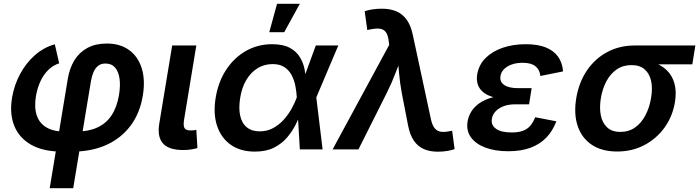

<svg xmlns="http://www.w3.org/2000/svg" viewBox="-20 -785 3674 1009"><path d="M241.2 204.1 336.4 -371.6Q345.7 -427.2 371.3 -468.8Q397 -510.3 439.5 -533.2Q481.9 -556.2 541.5 -556.2Q611.3 -556.2 658.4 -522Q705.6 -487.8 724.9 -426Q744.1 -364.3 730.5 -282.2Q715.3 -189.9 665.8 -124Q616.2 -58.1 538.6 -23.2Q460.9 11.7 360.4 11.7H305.2Q207 11.7 143.8 -24.2Q80.6 -60.1 54.9 -124Q29.3 -188 43.5 -272.9Q54.7 -338.4 85.7 -396Q116.7 -453.6 163.3 -494.9Q210 -536.1 268.1 -552.2L291 -452.1Q260.7 -442.9 235.8 -419.4Q210.9 -396 193.8 -360.6Q176.8 -325.2 168.9 -280.3Q159.2 -220.2 173.1 -178.7Q187 -137.2 224.4 -115.2Q261.7 -93.3 322.8 -93.3H377.9Q443.4 -93.3 490.5 -114.5Q537.6 -135.7 566.2 -178.7Q594.7 -221.7 605.5 -286.6Q613.3 -335 608.2 -371.8Q603 -408.7 584.7 -429.9Q566.4 -451.2 534.2 -451.2Q510.7 -451.2 495.6 -439Q480.5 -426.8 471.4 -406Q462.4 -385.3 458 -358.9L364.7 204.1Z M942.9 3.4Q866.7 3.4 836.2 -31.5Q805.7 -66.4 816.9 -134.8L884.8 -545.9H1011.7L947.3 -155.8Q942.4 -126 949.2 -112.8Q956.1 -99.6 980 -99.6Q992.7 -99.6 999.5 -100.3Q1006.3 -101.1 1011.7 -103L1017.6 -6.8Q1006.3 -3.4 986.6 0Q966.8 3.4 942.9 3.4Z M1318.8 11.7Q1244.1 11.7 1193.1 -23.9Q1142.1 -59.6 1120.8 -123.5Q1099.6 -187.5 1113.3 -271Q1127.4 -356.4 1169.2 -419.4Q1210.9 -482.4 1272.9 -517.6Q1335 -552.7 1410.2 -552.7Q1468.3 -552.7 1503.4 -533.4Q1538.6 -514.2 1556.6 -483.6Q1574.7 -453.1 1581.1 -418.7Q1587.4 -384.3 1587.4 -354.5H1629.9L1642.1 -274.4L1675.3 0H1555.7L1539.6 -274.4Q1538.1 -303.2 1532.2 -333.5Q1526.4 -363.8 1512.7 -389.9Q1499 -416 1474.9 -432.1Q1450.7 -448.2 1412.6 -448.2Q1369.1 -448.2 1334 -426.8Q1298.8 -405.3 1274.9 -365.7Q1251 -326.2 1242.2 -270.5Q1233.4 -216.3 1242.2 -176.8Q1251 -137.2 1277.1 -116Q1303.2 -94.7 1344.7 -94.7Q1382.8 -94.7 1414.1 -111.3Q1445.3 -127.9 1469.7 -154.5Q1494.1 -181.2 1511.5 -212.2Q1528.8 -243.2 1539.1 -271.5L1639.6 -545.9H1757.8L1641.6 -271.5L1603.5 -196.3H1563Q1551.8 -166 1533.9 -130.4Q1516.1 -94.7 1488.5 -62.3Q1460.9 -29.8 1419.7 -9Q1378.4 11.7 1318.8 11.7ZM1395 -615.7 1436 -765.1H1555.7L1473.6 -615.7Z M1728 0 2025.4 -549.3 2022.5 -571.3Q2018.6 -602.1 2007.1 -616.9Q1995.6 -631.8 1975.3 -634.3Q1955.1 -636.7 1923.3 -629.9L1910.2 -627L1896.5 -726.1Q1910.6 -731.4 1935.3 -735.4Q1960 -739.3 1986.3 -739.3Q2031.2 -739.3 2063.7 -725.1Q2096.2 -710.9 2117.7 -680.7Q2139.2 -650.4 2149.4 -601.6L2244.6 -158.7Q2251.5 -127 2264.2 -111.3Q2276.9 -95.7 2296.1 -92.8Q2315.4 -89.8 2340.8 -95.2L2356 -98.1L2369.1 -1.5Q2356 3.9 2331.8 8.1Q2307.6 12.2 2280.8 12.2Q2237.8 12.2 2206.1 -2.2Q2174.3 -16.6 2154.1 -46.9Q2133.8 -77.1 2124.5 -126L2091.3 -296.9Q2081.5 -350.1 2076.9 -402.1Q2072.3 -454.1 2067.9 -508.8H2101.1Q2078.6 -454.1 2058.8 -401.9Q2039.1 -349.6 2012.7 -296.9L1863.8 0Z M2650.9 9.8Q2582 9.8 2531 -9.3Q2480 -28.3 2454.6 -63.7Q2429.2 -99.1 2437.5 -147.9Q2441.9 -174.3 2457 -199Q2472.2 -223.6 2499.8 -242.9Q2527.3 -262.2 2569.6 -273.7Q2611.8 -285.2 2670.9 -285.2H2768.1L2760.3 -236.8H2688Q2652.3 -236.8 2626.2 -226.8Q2600.1 -216.8 2584.2 -199.7Q2568.4 -182.6 2564.9 -161.1Q2559.1 -128.4 2586.2 -108.6Q2613.3 -88.9 2668.9 -88.9Q2705.1 -88.9 2728.8 -97.9Q2752.4 -106.9 2767.3 -124.8Q2782.2 -142.6 2792.5 -168.9L2903.8 -147.5Q2884.8 -97.2 2851.1 -62Q2817.4 -26.9 2767.8 -8.5Q2718.3 9.8 2650.9 9.8ZM2667.5 -263.7Q2612.3 -263.7 2575.4 -273.7Q2538.6 -283.7 2517.6 -302Q2496.6 -320.3 2490 -344Q2483.4 -367.7 2487.8 -394.5Q2496.6 -445.3 2532.2 -480.5Q2567.9 -515.6 2622.3 -534.2Q2676.8 -552.7 2742.7 -552.7Q2805.7 -552.7 2847.9 -535.9Q2890.1 -519 2912.8 -487.1Q2935.5 -455.1 2939 -409.7L2819.8 -385.7Q2816.4 -418.5 2793.9 -436.8Q2771.5 -455.1 2726.1 -455.1Q2677.7 -455.1 2646 -435.1Q2614.3 -415 2609.9 -383.8Q2605.5 -355.5 2629.6 -338.6Q2653.8 -321.8 2701.7 -321.8H2773.9L2764.6 -263.7Z M3223.1 11.2Q3143.1 11.2 3090.3 -23.9Q3037.6 -59.1 3016.1 -122.1Q2994.6 -185.1 3008.3 -269Q3022.5 -353 3064.7 -415Q3106.9 -477.1 3171.4 -511.5Q3235.8 -545.9 3314.9 -545.9H3634.3L3618.2 -446.8H3379.4L3298.3 -442.9Q3253.9 -442.9 3220.9 -420.2Q3188 -397.5 3167 -358.4Q3146 -319.3 3137.7 -269.5Q3129.4 -219.7 3137.2 -179.7Q3145 -139.6 3170.4 -115.7Q3195.8 -91.8 3240.2 -91.8Q3284.7 -91.8 3317.6 -115.2Q3350.6 -138.7 3371.8 -179Q3393.1 -219.2 3401.4 -269.5Q3410.2 -319.8 3401.9 -358.9Q3393.6 -397.9 3367.9 -420.4Q3342.3 -442.9 3298.3 -442.9L3303.7 -473.6Q3361.3 -473.6 3407 -459.7Q3452.6 -445.8 3482.7 -417.2Q3512.7 -388.7 3524.4 -346.4Q3536.1 -304.2 3526.9 -247.6Q3514.6 -173.8 3472.9 -115.5Q3431.2 -57.1 3366.9 -22.9Q3302.7 11.2 3223.1 11.2Z"/></svg>

Font: Inter SemiBold
Style: Italic
Weight: 600
Italic angle: -9.3988°
Designer: Rasmus Andersson
Foundry: rsms
Version: Version 4.001;git-66647c0bb